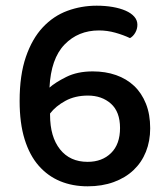

<svg xmlns="http://www.w3.org/2000/svg" viewBox="-20 -641 592 675"><path d="M463 -554Q463 -539 455.5 -526Q448 -513 437 -507Q414 -518 385.5 -526Q357 -534 328 -534Q255 -534 207 -484.5Q159 -435 154 -333Q174 -351 213 -370.5Q252 -390 306 -390Q351 -390 388 -377Q425 -364 451.5 -339Q478 -314 493 -276.5Q508 -239 508 -190Q508 -145 493 -107.5Q478 -70 449.5 -43Q421 -16 380 -1Q339 14 288 14Q235 14 191.5 -4Q148 -22 116 -58.5Q84 -95 66.5 -151.5Q49 -208 49 -286Q49 -377 71 -441Q93 -505 130.5 -545Q168 -585 217 -603Q266 -621 320 -621Q350 -621 376 -616.5Q402 -612 421.5 -603.5Q441 -595 452 -582.5Q463 -570 463 -554ZM288 -72Q339 -72 370.5 -103Q402 -134 402 -191Q402 -248 370 -276.5Q338 -305 289 -305Q244 -305 210 -286.5Q176 -268 156 -242V-237Q156 -160 191 -116Q226 -72 288 -72Z"/></svg>

Font: Baloo Chettan 2 Medium
Style: Regular
Weight: 500
Designer: Maithili Shingre, Unnati Kotecha and Ek Type
Foundry: Ek Type
Version: Version 1.640;hotconv 1.0.111;makeotfexe 2.5.65597; ttfautoh